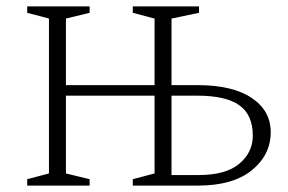

<svg xmlns="http://www.w3.org/2000/svg" viewBox="-20 -580 901 600"><path d="M65 0V-20L133 -38V-522L65 -540V-560H260V-540L186 -522V-314H463V-522L395 -540V-560H602V-540L516 -522V-314H597Q707 -314 766.5 -274Q826 -234 826 -167Q826 -96 767 -48Q708 0 598 0H395V-20L463 -38V-281H186V-38L260 -20V0ZM597 -281H516V-33H601Q686 -33 728 -68.5Q770 -104 770 -156Q770 -221 728 -251Q686 -281 597 -281Z"/></svg>

Font: Spectral SC ExtraLight
Style: Regular
Weight: 275
Designer: Jean-Baptiste Levee
Foundry: Production Type
Version: Version 2.001